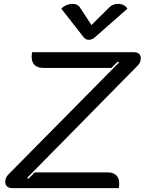

<svg xmlns="http://www.w3.org/2000/svg" viewBox="-20 -969 745 989"><path d="M7 -32Q7 -42 11 -52Q15 -62 21 -68L593 -647L587 -652L554 -619H205Q143 -619 143 -678Q143 -684 145 -700H668Q705 -700 705 -669Q705 -647 690 -632L120 -53L126 -48L159 -81H534Q563 -81 578.5 -66.5Q594 -52 594 -24Q594 -8 592 0H43Q26 0 16.5 -8.5Q7 -17 7 -32ZM544 -932Q561 -949 589 -949Q604 -949 617 -942.5Q630 -936 636 -924L469 -777Q454 -764 438 -764Q421 -764 411 -777L296 -924Q306 -936 322 -942.5Q338 -949 353 -949Q379 -949 391 -932L451 -840Z"/></svg>

Font: K2D
Style: Italic
Weight: 400
Italic angle: -10°
Designer: Katatrad Aksorn Co.,Ltd.
Foundry: Cadson Demak Co.,Ltd.
Version: Version 1.000; ttfautohint (v1.6)